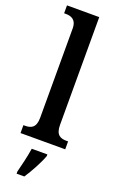

<svg xmlns="http://www.w3.org/2000/svg" viewBox="-185 -806 663 1074"><g transform="rotate(20 147.0 -269.5)"><path d="M14 0H280V-47H270C235 -47 206 -58 206 -118V-760H14V-713H24C52 -713 88 -705 88 -649V-118C88 -58 59 -47 24 -47H14ZM71 208V221H117C145 179 181 113 196 71V61H103C96 108 82 165 71 208Z"/></g></svg>

Font: Noto Serif Bengali Condensed SemiBold
Style: Regular
Weight: 600
Width: 3
Designer: Juan Bruce, Universal Thirst, Indian Type Foundry and the Monotype Design Team.
Foundry: Monotype Imaging Inc.
Version: Version 2.003